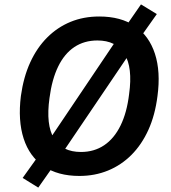

<svg xmlns="http://www.w3.org/2000/svg" viewBox="-20 -790 778 873"><path d="M341 10Q243 10 178.5 -34Q114 -78 87.5 -160Q61 -242 75 -354Q87 -440 117.5 -506.5Q148 -573 194.5 -619.5Q241 -666 300.5 -690.5Q360 -715 431 -715Q530 -715 594 -671Q658 -627 684.5 -545.5Q711 -464 696 -353Q685 -266 654.5 -199Q624 -132 577.5 -85.5Q531 -39 471 -14.5Q411 10 341 10ZM348 -99Q408 -99 453.5 -129.5Q499 -160 528 -219Q557 -278 567 -362Q584 -483 546 -544.5Q508 -606 423 -606Q363 -606 318 -576Q273 -546 244.5 -487.5Q216 -429 205 -344Q188 -222 225.5 -160.5Q263 -99 348 -99ZM154 63 83 19 161 -90 197 -144 510 -609 547 -663 621 -770 693 -726 616 -617 580 -562 266 -98 230 -45Z"/></svg>

Font: Nunito Sans 10pt SemiCondensed
Style: Bold Italic
Weight: 700
Width: 4
Italic angle: -9°
Designer: Vernon Adams
Foundry: Vernon Adams
Version: Version 3.101;gftools[0.9.27]